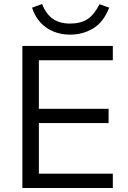

<svg xmlns="http://www.w3.org/2000/svg" viewBox="-20 -933 636 953"><path d="M91 0V-705H540V-634H173V-393H519V-322H173V-71H540V0ZM328 -761Q284 -761 246.5 -776Q209 -791 181 -821Q153 -851 139 -895L189 -913Q209 -862 243 -839Q277 -816 328 -816Q380 -816 413.5 -837.5Q447 -859 474 -912L522 -895Q494 -823 442.5 -792Q391 -761 328 -761Z"/></svg>

Font: Nunito Sans 11pt
Style: Regular
Weight: 400
Version: Version 3.101;gftools[0.9.27]